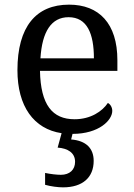

<svg xmlns="http://www.w3.org/2000/svg" viewBox="-20 -566 575 826"><path d="M251 240C336 240 383 197 383 126C383 73 351 39 286 34L292 10C406 10 463 -49 463 -89C463 -106 453 -119 444 -123C420 -87 370 -53 301 -53C205 -53 155 -115 152 -261H485V-307C485 -465 406 -546 277 -546C135 -546 55 -451 55 -264C55 -109 125 -11 245 7L228 69C271 72 303 91 303 130C303 164 280 186 242 186C224 186 198 183 174 178V229C198 236 230 240 251 240ZM384 -315H154C161 -430 201 -492 275 -492C355 -492 384 -421 384 -315Z"/></svg>

Font: Noto Serif
Style: Regular
Weight: 400
Designer: Monotype Design Team
Foundry: Monotype Imaging Inc.
Version: Version 2.015